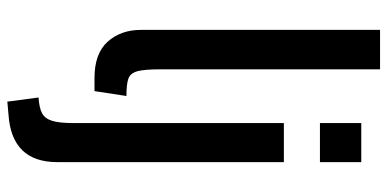

<svg xmlns="http://www.w3.org/2000/svg" viewBox="-280 -510 1032 511"><g transform="rotate(90 235.5 -254.0)"><path d="M59 -114V-750H164V-165Q164 -123 169 -104.5Q174 -86 188 -80.5Q202 -75 235 -75L222 10H187Q122 10 90.5 -25Q59 -60 59 -114ZM307 -700H411V-590H307ZM239 159Q267 157 281 149.5Q295 142 301 123Q307 104 307 67V-494H411V109Q411 231 283 239L250 242Z"/></g></svg>

Font: Cabin Medium
Style: Regular
Weight: 500
Designer: Pablo Impallari
Foundry: Pablo Impallari. http://www.impallari.com Igino Marini. http://www.ikern.com
Version: Version 2.200